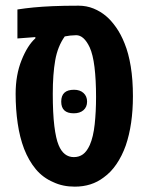

<svg xmlns="http://www.w3.org/2000/svg" viewBox="-20 -660 539 689"><path d="M248.5 9.8Q205.1 9.8 171.4 -6.3Q134.3 -22 108.6 -52.7Q83 -83.5 66.4 -126Q50.8 -167 43.5 -217.3Q36.1 -267.6 36.1 -323.2Q36.1 -391.1 57.4 -444.1Q78.6 -497.1 106.9 -522.5V-526.9L42.5 -522V-626Q70.8 -630.4 100.6 -633.3Q130.4 -636.2 169.2 -637.9Q208 -639.6 262.2 -639.6Q290.5 -639.6 315.7 -629.4Q340.8 -619.1 360.8 -602.1Q378.9 -586.9 396.5 -562Q414.1 -537.1 427.2 -503.9Q441.4 -469.2 449.2 -421.6Q457 -374 457 -314.9Q457 -212.9 431.2 -137.7Q418 -100.6 397.9 -71Q377.9 -41.5 351.6 -22.9Q308.6 9.8 248.5 9.8ZM245.1 -96.2Q263.7 -96.2 277.6 -106.2Q291.5 -116.2 302.2 -139.6Q314.9 -168.5 319.8 -213.9Q324.7 -259.3 324.7 -312Q324.7 -373.5 319.1 -419.2Q313.5 -464.8 301.8 -490.2Q281.2 -533.7 253.4 -533.7Q230.5 -533.2 212.4 -529.3Q187 -493.7 178.2 -443.8Q169.4 -394 169.4 -323.7Q169.4 -253.4 175 -207.8Q180.7 -162.1 190.4 -139.2Q208 -96.2 245.1 -96.2ZM244.6 -253.4Q199.7 -253.4 199.7 -295.4Q199.7 -337.9 245.6 -337.9Q267.1 -337.9 279.8 -326.2Q292.5 -314.5 292.5 -295.4Q292.5 -275.9 279.5 -264.6Q266.6 -253.4 244.6 -253.4Z"/></svg>

Font: Open Sans Condensed
Style: Bold
Weight: 700
Width: 3
Designer: Monotype Design Team
Foundry: Monotype Imaging Inc.
Version: Version 3.003; ttfautohint (v1.8.4)